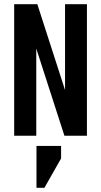

<svg xmlns="http://www.w3.org/2000/svg" viewBox="-20 -651 486 921"><path d="M155 49H273V109L193 250H155ZM292 -631H397V0H289L154 -418V0H48V-631H159L292 -219Z"/></svg>

Font: Teko Medium
Style: Regular
Weight: 500
Designer: Manushi Parikh, Jonny Pinhorn
Foundry: Indian Type Foundry
Version: Version 1.106;PS 1.0;hotconv 1.0.78;makeotf.lib2.5.61930; tt